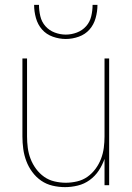

<svg xmlns="http://www.w3.org/2000/svg" viewBox="-20 -760 540 788"><path d="M247 8Q221 8 195.5 2Q170 -4 149 -18.5Q128 -33 112.5 -54Q97 -75 88 -99Q79 -123 75.5 -148.5Q72 -174 72 -200V-520H91V-200Q91 -177 94 -153.5Q97 -130 105.5 -108Q114 -86 128 -67Q142 -48 161 -34.5Q180 -21 203.5 -15.5Q227 -10 250 -10Q273 -10 296.5 -15.5Q320 -21 339 -34.5Q358 -48 372 -67Q386 -86 394.5 -108Q403 -130 406 -153.5Q409 -177 409 -200V-520H428V0H409V-108Q400 -82 385 -59.5Q370 -37 348 -21Q326 -5 299.5 1.5Q273 8 247 8ZM250 -600Q223 -600 196.5 -609.5Q170 -619 152.5 -639Q135 -659 127.5 -686Q120 -713 120 -740H140Q140 -717 145.5 -693.5Q151 -670 166.5 -652.5Q182 -635 204.5 -626.5Q227 -618 250 -618Q273 -618 295.5 -626.5Q318 -635 333.5 -652.5Q349 -670 354.5 -693.5Q360 -717 360 -740H380Q380 -713 372.5 -686Q365 -659 347.5 -639Q330 -619 303.5 -609.5Q277 -600 250 -600Z"/></svg>

Font: Iosevka SS04 Thin
Style: Regular
Weight: 100
Monospace: yes
Designer: Belleve Invis
Foundry: Belleve Invis
Version: Version 19.0.0; ttfautohint (v1.8.4)